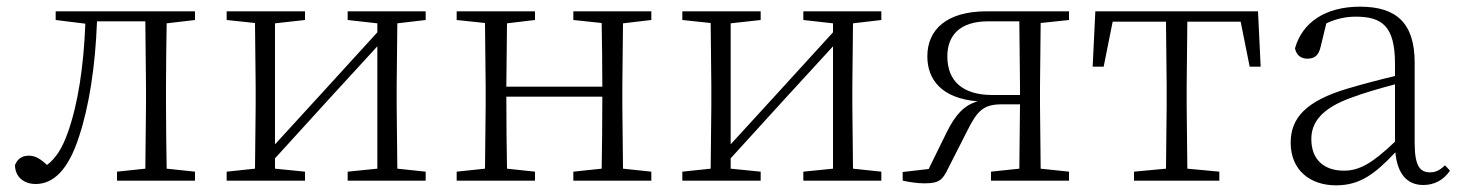

<svg xmlns="http://www.w3.org/2000/svg" viewBox="-20 -542 4383 576"><path d="M415 0H565V-27L480 -36C479 -91 478 -172 478 -226V-283C478 -336 479 -417 480 -472L565 -482V-508H147V-482L236 -471C231 -342 214 -230 183 -143C166 -96 148 -68 121 -47C102 -65 86 -75 67 -75C46 -75 33 -66 25 -47C25 -12 51 10 87 10C140 10 185 -32 217 -132C247 -222 266 -342 271 -478H416L418 -283V-226L416 -36L331 -27V0Z M1023 -482 1112 -472V-445L945 -262L805 -109V-472L895 -482V-508H660V-482L745 -473L747 -283V-226L745 -36L660 -27V0H895V-27L805 -36V-67L968 -246L1112 -403V-36L1023 -27V0H1257V-27L1172 -36L1170 -226V-283L1172 -472L1257 -482V-508H1023Z M1700 -482 1785 -473C1786 -419 1787 -341 1787 -282H1499L1501 -472L1585 -482V-508H1350V-482L1435 -473L1437 -283V-226L1435 -36L1350 -27V0H1585V-27L1501 -36C1500 -91 1499 -175 1499 -252H1787C1787 -175 1786 -90 1785 -36L1700 -27V0H1934V-27L1849 -36L1847 -226V-283L1849 -472L1934 -482V-508H1700Z M2390 -482 2479 -472V-445L2312 -262L2172 -109V-472L2262 -482V-508H2027V-482L2112 -473L2114 -283V-226L2112 -36L2027 -27V0H2262V-27L2172 -36V-67L2335 -246L2479 -403V-36L2390 -27V0H2624V-27L2539 -36L2537 -226V-283L2539 -472L2624 -482V-508H2390Z M2953 0H3187V-27L3102 -36L3100 -226V-283L3102 -473L3187 -482V-508H2939C2820 -508 2762 -453 2762 -373C2762 -305 2803 -247 2913 -238C2871 -226 2846 -197 2820 -145L2766 -35L2688 -26V0C2708 4 2730 8 2753 8C2798 8 2808 -2 2825 -38L2883 -152C2912 -210 2931 -229 2985 -229H3040L3038 -36L2953 -27ZM3040 -257H2957C2869 -257 2822 -298 2822 -373C2822 -436 2860 -478 2944 -478H3038L3040 -283Z M3477 0H3638V-27L3542 -36L3540 -226V-283L3542 -477H3702L3729 -342H3762L3754 -508H3266L3258 -342H3291L3318 -477H3478L3480 -283V-226L3478 -36L3382 -27V0Z M4250 13C4282 13 4310 -1 4330 -30L4315 -46C4299 -31 4287 -25 4270 -25C4240 -25 4224 -44 4224 -113V-354C4224 -473 4169 -522 4060 -522C3958 -522 3887 -476 3865 -397C3869 -377 3882 -366 3902 -366C3923 -366 3936 -375 3942 -402L3959 -472C3989 -486 4018 -492 4047 -492C4127 -492 4165 -463 4165 -350V-314C4119 -303 4069 -290 4022 -276C3898 -239 3852 -188 3852 -114C3852 -31 3911 14 3988 14C4059 14 4104 -19 4166 -85C4172 -23 4199 13 4250 13ZM4165 -117C4096 -51 4057 -30 4012 -30C3953 -30 3914 -62 3914 -125C3914 -175 3945 -217 4034 -249C4074 -264 4120 -277 4165 -289Z"/></svg>

Font: Noto Serif CJK HK ExtraLight
Style: Regular
Weight: 200
Designer: Ryoko NISHIZUKA 西塚涼子 (kana & ideographs); Frank Grießhammer (Latin, Greek & Cyrillic); Wenlong ZHANG 张文龙 (bopomofo); San
Foundry: Adobe
Version: Version 2.001;hotconv 1.1.0;makeotfexe 2.6.0